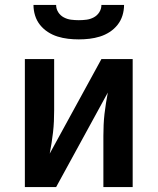

<svg xmlns="http://www.w3.org/2000/svg" viewBox="-20 -760 640 780"><path d="M81 0V-520H200V-312Q200 -290 199 -267.5Q198 -245 195.5 -223Q193 -201 189.5 -179Q186 -157 182 -136L392 -520H519V0H400V-208Q400 -230 401 -252.5Q402 -275 404.5 -297Q407 -319 410.5 -341Q414 -363 418 -384L208 0ZM300 -600Q278 -600 256.5 -602.5Q235 -605 214 -611.5Q193 -618 174.5 -630Q156 -642 142.5 -659Q129 -676 122.5 -697Q116 -718 116 -740H208Q208 -724 216.5 -710.5Q225 -697 239 -689.5Q253 -682 268.5 -680Q284 -678 300 -678Q316 -678 331.5 -680Q347 -682 361 -689.5Q375 -697 383.5 -710.5Q392 -724 392 -740H484Q484 -718 477.5 -697Q471 -676 457.5 -659Q444 -642 425.5 -630Q407 -618 386 -611.5Q365 -605 343.5 -602.5Q322 -600 300 -600Z"/></svg>

Font: R Plex Mono
Style: Bold
Weight: 700
Monospace: yes
Designer: Belleve Invis
Foundry: Belleve Invis
Version: Version 31.8.0